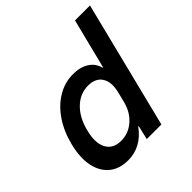

<svg xmlns="http://www.w3.org/2000/svg" viewBox="-188 -844 998 998"><g transform="rotate(-45 311.0 -345.0)"><path d="M193.3 10Q129.2 10 88.8 -23.8Q48.3 -57.5 36.2 -117.5Q24.2 -177.5 44.2 -257.5Q63.3 -333.3 102.1 -390.4Q140.8 -447.5 193.8 -478.8Q246.7 -510 306.7 -510Q359.2 -510 394.2 -487.5Q429.2 -465 439.2 -425H442.5L511.7 -700H621.7L446.7 0H339.2L357.5 -77.5H354.2Q290 10 193.3 10ZM239.2 -87.5Q293.3 -87.5 335 -123.8Q376.7 -160 391.7 -220L406.7 -280Q420.8 -340.8 397.5 -376.7Q374.2 -412.5 320 -412.5Q260.8 -412.5 215.8 -368.8Q170.8 -325 152.5 -250Q133.3 -175 156.7 -131.2Q180 -87.5 239.2 -87.5Z"/></g></svg>

Font: Funnel Sans Medium
Style: Italic
Weight: 500
Italic angle: -14.036°
Version: Version 1.000; Beta; Release 5; Build 24; ttfautohint (v1.8.